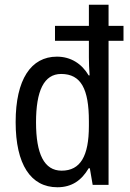

<svg xmlns="http://www.w3.org/2000/svg" viewBox="-20 -780 549 810"><path d="M222 10C283 10 324 -19 354 -70H359L371 0H438V-608H501V-671H438V-760H355V-671H212V-608H355V-538C355 -517 356 -487 358 -462H354C325 -511 279 -541 220 -541C111 -541 46 -445 46 -265C46 -86 110 10 222 10ZM240 -60C166 -60 132 -131 132 -264C132 -396 165 -468 238 -468C322 -468 355 -404 355 -269V-249C355 -121 319 -60 240 -60Z"/></svg>

Font: Noto Sans Kannada Condensed
Style: Regular
Weight: 400
Width: 3
Designer: Jelle Bosma - Monotype Design Team
Foundry: Monotype Imaging Inc.
Version: Version 2.005